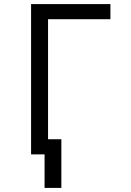

<svg xmlns="http://www.w3.org/2000/svg" viewBox="-20 -755 640 939"><path d="M280 164H198V0H132V-735H520V-661H215V-74H280Z"/></svg>

Font: Zed Mono Extended
Style: Regular
Weight: 400
Width: 7
Monospace: yes
Designer: Belleve Invis
Foundry: Belleve Invis
Version: Version 1.0.0; ttfautohint (v1.8.4)